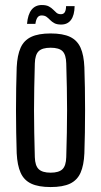

<svg xmlns="http://www.w3.org/2000/svg" viewBox="-20 -741 404 768"><path d="M182.5 7.2Q134 7.2 105 -6.4Q75.9 -20.1 62.6 -49.8Q49.2 -79.6 46.8 -127.8Q45.5 -166.7 44.8 -210.3Q44 -254 44 -299.3Q44 -344.6 44.7 -388.5Q45.4 -432.4 46.8 -472Q49.2 -520.4 62.5 -550.1Q75.8 -579.8 104.9 -593.5Q133.9 -607.2 182.5 -607.2Q231.5 -607.2 260.3 -593.5Q289 -579.7 302.3 -550Q315.5 -520.3 317.5 -472Q318.9 -433.1 319.6 -389.4Q320.3 -345.7 320.3 -300.6Q320.3 -255.5 319.6 -211.5Q318.9 -167.5 317.5 -127.8Q315.5 -80.2 302.3 -50.2Q289 -20.3 260.3 -6.5Q231.5 7.2 182.5 7.2ZM182.5 -50.3Q215.5 -50.3 229.8 -64.2Q244.1 -78 245 -112.5Q246.4 -164.4 247.4 -210.2Q248.3 -256 248.3 -300.1Q248.3 -344.2 247.4 -390Q246.4 -435.8 245 -487.3Q244.1 -522.1 230.2 -536.1Q216.3 -550.1 182.5 -550.1Q148.8 -550.1 134.6 -536.1Q120.3 -522.1 119.3 -487.3Q117.9 -435.8 117 -389.9Q116.1 -344.1 116.1 -299.9Q116.1 -255.6 117 -209.8Q117.9 -163.9 119.3 -112.5Q120.3 -78 135 -64.2Q149.6 -50.3 182.5 -50.3ZM244.3 -716.6H278.5Q277.9 -680.2 264.1 -661.5Q250.4 -642.8 224.6 -642.8Q207.4 -642.8 197.5 -648.3Q187.5 -653.7 180.5 -661Q173.5 -668.3 166 -673.8Q158.4 -679.2 146.3 -679.2Q135.4 -679.2 129.5 -670.4Q123.7 -661.6 121.6 -645.4H88.1Q91.3 -683.3 106.3 -702.1Q121.4 -720.9 147.3 -720.9Q165.1 -720.9 175.4 -715.3Q185.7 -709.8 192.6 -702.6Q199.5 -695.4 206.1 -689.8Q212.7 -684.2 223.8 -684.2Q234.4 -684.2 239.3 -692.5Q244.1 -700.8 244.3 -716.6Z"/></svg>

Font: Big Shoulders Display SC Thin
Style: Regular
Weight: 100
Designer: Patric King
Foundry: XO Type Co
Version: Version 2.002